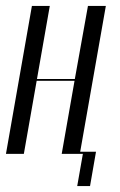

<svg xmlns="http://www.w3.org/2000/svg" viewBox="-37 -516 402 644"><path d="M70 -496 -17 0H43L86 -245H213L170 0H241L222 108H265L285 -7H232L318 -496H258L214 -251H87L130 -496Z"/></svg>

Font: Moniqa Ita Display
Style: Italic
Weight: 400
Italic angle: -10°
Designer: Rajesh Rajput
Foundry: Rajesh Rajput
Version: Version 1.000